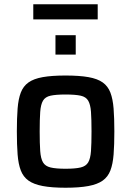

<svg xmlns="http://www.w3.org/2000/svg" viewBox="-20 -872 615 900"><path d="M287 8Q223 8 180.5 0Q138 -8 113.5 -25.5Q89 -43 77.5 -73Q66 -103 62.5 -148Q59 -193 59 -256Q59 -318 62.5 -363Q66 -408 77.5 -438Q89 -468 113.5 -485.5Q138 -503 180.5 -510.5Q223 -518 287 -518Q352 -518 394.5 -510.5Q437 -503 461.5 -485.5Q486 -468 497.5 -438Q509 -408 512.5 -363Q516 -318 516 -256Q516 -193 512.5 -148Q509 -103 497.5 -73Q486 -43 461.5 -25.5Q437 -8 394.5 0Q352 8 287 8ZM287 -81Q333 -81 358 -87Q383 -93 393.5 -111Q404 -129 406.5 -164Q409 -199 409 -256Q409 -313 406.5 -347.5Q404 -382 393.5 -400Q383 -418 358 -423.5Q333 -429 287 -429Q242 -429 217 -423.5Q192 -418 181.5 -400Q171 -382 168.5 -347.5Q166 -313 166 -256Q166 -199 168.5 -164Q171 -129 181.5 -111Q192 -93 217 -87Q242 -81 287 -81ZM240 -616V-707H335V-616ZM136 -781V-852H438V-781Z"/></svg>

Font: Saira Thin Medium
Style: Regular
Weight: 500
Version: Version 1.101